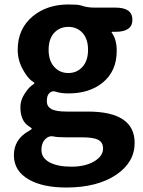

<svg xmlns="http://www.w3.org/2000/svg" viewBox="-20 -594 637 857"><path d="M276 243Q172 243 110 208Q42 170 42 99Q42 28 108 -9Q122 -17 122 -19.5Q122 -22 108 -31Q71 -55 71 -116Q71 -146 89 -174Q107 -202 120 -211Q134 -221 134 -223Q134 -225 119 -235Q102 -248 82 -284Q59 -325 59 -372Q59 -466 127 -522Q191 -574 285 -574Q329 -574 340 -570Q369 -560 400 -560H496Q571 -560 571 -506Q571 -452 496 -452H481Q476 -452 479 -448Q501 -418 501 -367Q501 -276 438 -225Q379 -177 285 -177Q252 -177 228 -185Q213 -190 201 -179Q189 -169 189 -142Q189 -119 209 -107.5Q229 -96 277 -96H372Q581 -96 581 44Q581 130 499 186Q414 243 276 243ZM440 69Q440 40 416 29Q395 19 347 19H279Q233 19 219 15Q201 11 187 23Q165 40 165 75.5Q165 111 201 130.5Q237 150 298.5 150Q360 150 400 126.5Q440 103 440 69ZM222 -295.5Q247 -268 285 -268Q323 -268 348 -295.5Q373 -323 373 -371.5Q373 -420 348.5 -447Q324 -474 285 -474Q246 -474 221.5 -447Q197 -420 197 -371.5Q197 -323 222 -295.5Z"/></svg>

Font: Resource Han Rounded KR
Style: Bold
Weight: 700
Designer: Cyano Hao (round all glyphs); Ryoko NISHIZUKA 西塚涼子 (kana, bopomofo & ideographs); Paul D. Hunt (Latin, Greek & Cyrillic)
Foundry: Cyano Hao
Version: 0.990